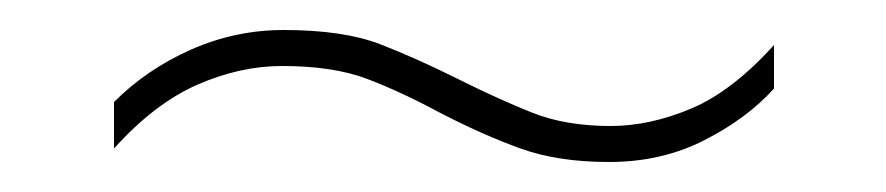

<svg xmlns="http://www.w3.org/2000/svg" viewBox="-20 -382 591 128"><path d="M56 -314Q78 -336 107.5 -349Q137 -362 169 -362Q209 -362 233.5 -352.5Q258 -343 286 -329Q312 -316 334.5 -307Q357 -298 387 -298Q413 -298 440.5 -309.5Q468 -321 496 -352V-323Q478 -303 449.5 -288.5Q421 -274 386 -274Q352 -274 327 -283Q302 -292 273 -307Q247 -321 224.5 -329.5Q202 -338 168 -338Q140 -338 111.5 -325.5Q83 -313 56 -283Z"/></svg>

Font: Noto Sans Devanagari Thin
Style: Regular
Weight: 100
Designer: Jelle Bosma - Monotype Design Team
Foundry: Monotype Imaging Inc.
Version: Version 2.004; ttfautohint (v1.8.4.7-5d5b)